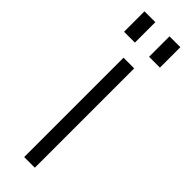

<svg xmlns="http://www.w3.org/2000/svg" viewBox="-249 -730 738 738"><g transform="rotate(45 120.0 -361.5)"><path d="M149 -540V0H91V-540ZM81 -723V-612H22V-723ZM217 -723V-612H158V-723Z"/></g></svg>

Font: Pathway Extreme 8pt Thin 12pt Thin
Style: Regular
Weight: 250
Version: Version 1.001;gftools[0.9.26]